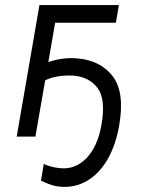

<svg xmlns="http://www.w3.org/2000/svg" viewBox="-20 -540 564 759"><path d="M136 -520H450L438 -450H198L120 0H46ZM142 174 153 108Q183 122 220 125Q279 130 322.5 84.5Q366 39 381 -46Q399 -147 366 -191.5Q333 -236 270 -241Q240 -243 209 -238Q178 -233 156 -221L169 -294Q231 -315 287 -309Q378 -301 426 -238Q474 -175 451 -43Q437 36 404 92Q371 148 323 175.5Q275 203 219 198Q201 197 181.5 190.5Q162 184 142 174Z"/></svg>

Font: Fixel Italic Variable 20240409 Display Thin
Style: Italic
Weight: 100
Italic angle: -10°
Designer: AlfaBravo + MacPaw
Foundry: Kyrylo Tkachov, Marchela Mozhyna, Serhii Makarenko, Maria Weinstein, Zakhar Kryvoshyya
Version: Version 1.211;Glyphs 3.2 (3225)